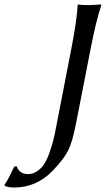

<svg xmlns="http://www.w3.org/2000/svg" viewBox="-92 -668 474 860"><path d="M158.7 -95.2 226.6 -444.8Q252 -574.2 255.9 -645L258.3 -647.9Q274.9 -645 308.6 -645Q308.6 -645 361.3 -647.9L361.8 -645Q338.9 -578.1 313 -444.8L249 -117.2Q232.4 -32.2 213.6 5.6Q194.8 43.5 144.5 96.2Q70.8 172.4 -28.8 171.9Q-59.6 171.9 -71.8 163.1L-72.3 160.2Q-56.2 139.2 -28.3 78.1L-17.1 77.1Q-4.9 112.3 34.2 111.8Q56.6 111.8 75.7 98.1Q94.7 84.5 106.9 65.2Q119.1 45.9 129.9 15.1Q140.6 -15.6 146.5 -39.1Q152.3 -62.5 158.7 -95.2Z"/></svg>

Font: Linux Biolinum O
Style: Italic
Weight: 400
Italic angle: -12°
Designer: Philipp H. Poll
Foundry: Philipp H. Poll
Version: Version 1.1.3